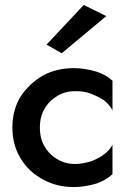

<svg xmlns="http://www.w3.org/2000/svg" viewBox="-20 -745 524 775"><path d="M160 -154Q141 -185 141 -230Q141 -275 160 -306Q179 -339 212 -358Q243 -377 284 -377Q323 -377 346 -367Q376 -356 400 -340Q424 -321 434 -299V-419Q409 -443 369 -456Q321 -470 279 -470Q208 -470 153 -440Q98 -408 63 -355Q30 -301 30 -230Q30 -160 63 -106Q96 -51 153 -21Q208 10 279 10Q321 10 369 -4Q409 -18 434 -42V-161Q424 -140 400 -122Q383 -108 348 -94Q310 -83 284 -83Q243 -83 212 -102Q179 -121 160 -154ZM229 -530 409 -680 318 -725 168 -565Z"/></svg>

Font: NM-font
Style: Medium
Weight: 500
Designer: ""
Foundry: ""
Version: ""